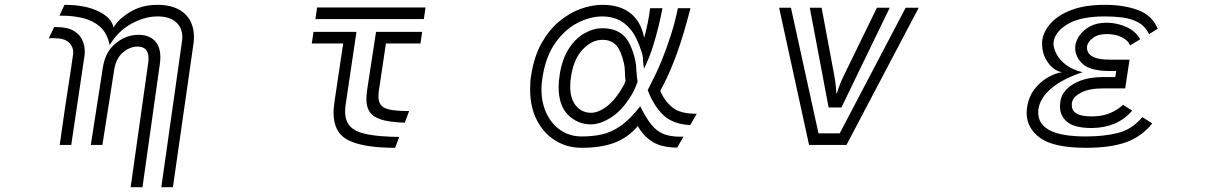

<svg xmlns="http://www.w3.org/2000/svg" viewBox="-20 -600 5040 795"><path d="M733 -425Q734 -430 734.5 -435.5Q735 -441 735 -445Q735 -486 708 -509Q681 -532 632 -532Q580 -532 524.5 -502Q469 -472 434 -413Q424 -463 394.5 -489Q365 -515 324 -525Q283 -535 238 -535H226L247 -580Q333 -580 388 -553Q443 -526 450 -486Q471 -522 519.5 -551Q568 -580 632 -580Q704 -580 743.5 -544.5Q783 -509 783 -447Q783 -440 782.5 -433Q782 -426 781 -418L696 175H648ZM227 0Q227 0 230.5 -22.5Q234 -45 239 -82Q244 -119 250.5 -162Q257 -205 263.5 -247Q270 -289 275 -322Q280 -355 282 -371Q283 -374 283 -377.5Q283 -381 283 -384Q283 -408 264.5 -425Q246 -442 202 -442Q198 -442 192.5 -442Q187 -442 182 -441L204 -488H213Q258 -488 284 -473Q310 -458 320.5 -435Q331 -412 331 -387Q331 -381 330.5 -375Q330 -369 329 -363Q327 -351 322.5 -320.5Q318 -290 312 -248.5Q306 -207 299 -161.5Q292 -116 286 -74Q280 -32 275 0ZM594 -342Q595 -347 595 -350.5Q595 -354 595 -358Q595 -407 550 -407H543Q512 -404 486 -380Q460 -356 453 -312L404 0H356L406 -321Q416 -384 455.5 -417.5Q495 -451 538 -455Q542 -455 545.5 -455.5Q549 -456 552 -456Q595 -456 619.5 -432.5Q644 -409 644 -362Q644 -356 643.5 -349.5Q643 -343 642 -336L570 175H521Z M1293 -569H1742L1735 -521H1286ZM1656 -92Q1593 -94 1558.5 -105Q1524 -116 1510.5 -137Q1497 -158 1497 -188Q1497 -198 1498 -209Q1499 -220 1501 -233L1537 -468H1728L1721 -420H1578L1549 -226Q1548 -219 1547.5 -212.5Q1547 -206 1547 -200Q1547 -165 1574 -152.5Q1601 -140 1674 -140ZM1616 12Q1487 12 1424 -18.5Q1361 -49 1361 -134Q1361 -145 1362.5 -156Q1364 -167 1365 -179L1401 -420H1271L1278 -468H1456L1412 -172Q1409 -154 1409 -139Q1409 -98 1431 -75.5Q1453 -53 1502.5 -43.5Q1552 -34 1633 -33Z M2784 11Q2721 11 2683 -12Q2645 -35 2621 -78Q2580 -30 2524.5 -9Q2469 12 2389 12Q2328 12 2279.5 -18Q2231 -48 2203 -102.5Q2175 -157 2175 -230Q2175 -245 2176 -260.5Q2177 -276 2180 -292Q2192 -367 2222.5 -421.5Q2253 -476 2295 -511Q2337 -546 2383.5 -563Q2430 -580 2475 -580Q2546 -580 2589.5 -546Q2633 -512 2646 -449Q2646 -448 2646.5 -446.5Q2647 -445 2647 -443Q2656 -475 2662 -505Q2668 -535 2672 -566H2723Q2717 -534 2707 -492Q2697 -450 2682.5 -404.5Q2668 -359 2647 -316Q2643 -333 2642.5 -352Q2642 -371 2637 -384Q2617 -447 2590.5 -478.5Q2564 -510 2534.5 -521Q2505 -532 2475 -532Q2424 -532 2372 -505.5Q2320 -479 2280.5 -424Q2241 -369 2227 -284Q2225 -271 2223.5 -257.5Q2222 -244 2222 -231Q2222 -173 2243.5 -129Q2265 -85 2302.5 -60Q2340 -35 2389 -35Q2434 -35 2472.5 -43.5Q2511 -52 2549.5 -78.5Q2588 -105 2631 -160Q2655 -111 2677.5 -83.5Q2700 -56 2728 -45Q2756 -34 2796 -34H2810ZM2838 -82Q2765 -86 2725.5 -124.5Q2686 -163 2662 -227L2681 -265Q2698 -297 2718 -345Q2738 -393 2756.5 -450.5Q2775 -508 2787 -566H2839Q2811 -457 2783.5 -380.5Q2756 -304 2724 -243L2714 -224Q2730 -184 2762.5 -156.5Q2795 -129 2862 -129H2865ZM2620 -261Q2613 -243 2610 -236Q2607 -229 2603 -221Q2564 -150 2516 -117.5Q2468 -85 2427 -85Q2372 -85 2332.5 -124Q2293 -163 2293 -240Q2293 -253 2294.5 -266.5Q2296 -280 2298 -294Q2308 -356 2335 -398Q2362 -440 2399 -461.5Q2436 -483 2474 -483Q2530 -483 2562 -453Q2594 -423 2611 -347Q2614 -333 2615 -310Q2616 -287 2620 -261ZM2570 -265Q2568 -283 2567.5 -303Q2567 -323 2564 -336Q2552 -389 2532 -412Q2512 -435 2474 -435Q2431 -435 2393.5 -396Q2356 -357 2345 -286Q2343 -274 2342 -263.5Q2341 -253 2341 -242Q2341 -190 2365.5 -161.5Q2390 -133 2427 -133Q2459 -133 2494.5 -161Q2530 -189 2561 -244Q2564 -249 2566 -254Q2568 -259 2570 -265Z M3333 -568H3382L3434 -290Q3440 -258 3441.5 -235.5Q3443 -213 3443 -213H3445Q3445 -213 3451.5 -233.5Q3458 -254 3472 -283L3611 -568H3664L3464 -155H3411ZM3206 -568H3255L3369 -48H3457L3730 -568H3784L3485 0H3330Z M4751 -89Q4707 -34 4642.5 -11Q4578 12 4477 12Q4344 12 4287.5 -28.5Q4231 -69 4231 -132Q4231 -138 4231.5 -144.5Q4232 -151 4233 -157Q4240 -201 4264.5 -232Q4289 -263 4320.5 -280.5Q4352 -298 4378 -301Q4345 -306 4320 -340Q4295 -374 4295 -418Q4295 -423 4295 -427.5Q4295 -432 4296 -436Q4302 -472 4332 -505Q4362 -538 4417.5 -559Q4473 -580 4555 -580Q4633 -580 4691.5 -558.5Q4750 -537 4774 -481L4738 -459Q4721 -492 4692.5 -507.5Q4664 -523 4628.5 -527.5Q4593 -532 4555 -532Q4457 -532 4404 -502Q4351 -472 4343 -429Q4343 -427 4342.5 -424.5Q4342 -422 4342 -420Q4342 -400 4355 -375.5Q4368 -351 4394.5 -331Q4421 -311 4463 -301Q4383 -275 4335.5 -236Q4288 -197 4280 -150Q4279 -146 4279 -142Q4279 -138 4279 -133Q4279 -86 4326.5 -60.5Q4374 -35 4477 -35Q4551 -35 4609 -49.5Q4667 -64 4710 -115ZM4668 -142Q4636 -105 4593.5 -87.5Q4551 -70 4500 -70Q4429 -70 4399 -95Q4369 -120 4369 -159Q4369 -172 4372 -187Q4376 -209 4396.5 -230.5Q4417 -252 4455 -266.5Q4493 -281 4549 -281H4598L4602 -306H4575Q4496 -306 4464 -334.5Q4432 -363 4432 -402Q4432 -405 4432.5 -408Q4433 -411 4433 -414Q4436 -433 4451 -454.5Q4466 -476 4494 -491Q4522 -506 4562 -506Q4603 -506 4642.5 -489Q4682 -472 4701 -437L4659 -412Q4652 -432 4625.5 -445.5Q4599 -459 4562 -459Q4526 -459 4504.5 -442Q4483 -425 4481 -408V-402Q4481 -379 4503.5 -366Q4526 -353 4575 -353H4657L4639 -234H4549Q4490 -234 4457 -217Q4424 -200 4419 -177Q4418 -173 4418 -170Q4418 -167 4418 -164Q4418 -142 4437.5 -130Q4457 -118 4500 -118Q4544 -118 4576 -131.5Q4608 -145 4630 -166Z"/></svg>

Font: Train One
Style: Regular
Weight: 400
Designer: Fontworks Inc.
Foundry: Fontworks Inc.
Version: Version 1.100